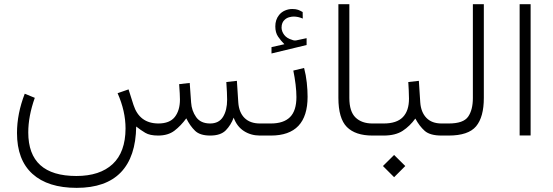

<svg xmlns="http://www.w3.org/2000/svg" viewBox="-20 -658 2683 932"><path d="M747.6 0Q707.5 0 685.3 -13.2Q663.1 -26.4 641.1 -43.9Q639.2 103 566.7 178.5Q494.1 253.9 352.1 253.9Q212.4 253.9 137.5 186Q62.5 118.2 62.5 -12.7Q62.5 -106 100.1 -203.1L148.9 -183.1Q117.2 -94.2 117.2 -15.1Q117.2 196.3 350.6 196.3Q464.8 196.3 526.9 138.4Q588.9 80.6 589.4 -34.2Q589.4 -118.7 550.8 -205.6L604 -224.1L627.9 -148.9Q656.7 -59.1 748.5 -58.6Q803.7 -58.6 828.6 -90.3Q853.5 -122.1 853.5 -175.3Q853.5 -186.5 852.5 -205.1Q851.6 -223.6 849.6 -249.5L900.9 -255.4L907.7 -160.6Q910.2 -120.6 932.1 -89.6Q954.1 -58.6 1000 -58.6Q1042.5 -58.6 1062.5 -90.6Q1082.5 -122.6 1082.5 -174.3Q1082.5 -189.5 1081.5 -210.9Q1080.6 -232.4 1078.6 -259.8L1129.9 -265.6L1136.7 -160.6Q1140.1 -111.8 1167.2 -85.2Q1194.3 -58.6 1241.7 -58.6H1256.3V0H1241.7Q1197.8 0 1163.8 -22Q1129.9 -43.9 1114.3 -86.9Q1101.1 -51.3 1076.2 -25.6Q1051.3 0 1000.5 0Q950.7 0 926.8 -23.2Q902.8 -46.4 884.3 -83.5Q857.9 -47.4 826.9 -23.7Q795.9 0 747.6 0Z M1473.1 -188.5Q1473.1 0 1294.9 0H1236.8V-58.6H1294.9Q1356.9 -58.6 1387.9 -89.6Q1418.9 -120.6 1418.9 -187Q1418.9 -213.9 1414.8 -248.3Q1410.6 -282.7 1403.8 -315.4L1456.1 -328.1Q1465.3 -293.5 1469.2 -256.8Q1473.1 -220.2 1473.1 -188.5ZM1360.4 -443.4Q1343.3 -460.4 1329.8 -480.2Q1316.4 -500 1316.4 -529.8Q1316.4 -562.5 1334.5 -585Q1346.2 -599.6 1363.3 -606.9Q1380.4 -614.3 1398.4 -614.3Q1416 -614.3 1426.8 -610.4Q1437.5 -606.4 1449.2 -599.6L1449.7 -567.9Q1427.2 -577.6 1405.3 -577.6Q1395.5 -577.6 1383.3 -574.2Q1371.1 -570.8 1361.8 -562Q1355 -556.2 1350.8 -546.6Q1346.7 -537.1 1346.7 -523.4Q1347.2 -504.9 1359.9 -488.3Q1372.6 -471.7 1398.4 -464.4Q1399.9 -463.9 1403.1 -462.6Q1406.2 -461.4 1411.1 -461.4Q1415 -461.4 1417.5 -461.9L1468.3 -472.7V-439.5L1297.9 -398.4V-429.2Z M1802.7 0H1788.1Q1705.1 0 1663.8 -41.5Q1622.6 -83 1622.6 -183.1V-637.7H1675.8V-182.6Q1675.8 -116.7 1705.8 -87.6Q1735.8 -58.6 1788.1 -58.6H1802.7Z M2138.2 0H2123.5Q2067.4 0 2041.7 -22.7Q2016.1 -45.4 1996.1 -82.5Q1969.7 -45.9 1934.6 -22.9Q1899.4 0 1842.3 0H1783.2V-58.6H1842.3Q1905.8 -58.6 1935.5 -89.4Q1965.3 -120.1 1965.3 -179.2Q1965.3 -199.2 1964.1 -220Q1962.9 -240.7 1961.9 -259.8L2013.2 -265.6L2020 -161.1Q2023.4 -113.3 2049.8 -85.9Q2076.2 -58.6 2123.5 -58.6H2138.2ZM1838.9 147.9 1893.1 94.2 1947.3 147.9 1893.1 202.1Z M2118.7 0V-58.6H2158.2Q2229.5 -58.6 2252.4 -91.6Q2275.4 -124.5 2275.4 -182.1V-637.7H2328.6V-182.6Q2328.6 -89.8 2291 -44.9Q2253.4 0 2157.7 0Z M2502.4 -637.7H2555.7V-0.5H2502.4Z"/></svg>

Font: Vazir Thin FD-WOL-UI
Style: Thin-FD-WOL-UI
Weight: 100
Designer: Saber Rastikerdar
Foundry: Saber Rastikerdar
Version: Version 30.1.0